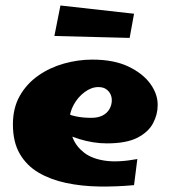

<svg xmlns="http://www.w3.org/2000/svg" viewBox="-20 -672 621 699"><path d="M468 2Q404 8 340.5 7Q277 6 220.5 -6Q164 -18 120.5 -43.5Q77 -69 52 -112Q27 -155 27 -219Q27 -279 52 -323Q77 -367 119 -396.5Q161 -426 212.5 -440.5Q264 -455 316 -455Q395 -455 448 -429.5Q501 -404 528 -366Q555 -328 554 -288Q554 -255 537 -223Q520 -191 480 -170.5Q440 -150 369 -150Q344 -150 319 -154Q294 -158 269.5 -165.5Q245 -173 222 -183.5Q199 -194 179 -207L208 -266Q230 -254 255.5 -248.5Q281 -243 312 -243Q337 -243 353.5 -251.5Q370 -260 378.5 -275Q387 -290 387 -307Q387 -320 381.5 -330.5Q376 -341 365.5 -348Q355 -355 338 -355Q313 -355 288.5 -337Q264 -319 248.5 -291Q233 -263 233 -232Q233 -199 245.5 -168.5Q258 -138 286.5 -116Q315 -94 362.5 -87Q410 -80 480 -93ZM452 -534 178 -541 200 -652 468 -622Z"/></svg>

Font: Marhey
Style: Bold
Weight: 700
Designer: Nur Syamsi & Bustanul Arifin
Foundry: Namelatype
Version: Version 1.000